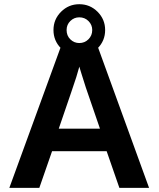

<svg xmlns="http://www.w3.org/2000/svg" viewBox="-20 -902 762 922"><path d="M553.2 0 492.2 -175.8H230L168.9 0H24.9L275.9 -688H445.8L695.8 0ZM360.8 -582 357.9 -571.3Q353 -553.7 346.2 -531.2Q339.4 -508.8 262.2 -284.2H460L392.1 -481.9L371.1 -548.3ZM484.9 -757.8Q484.9 -706.5 449 -670.2Q413.1 -633.8 360.8 -633.8Q308.6 -633.8 272.7 -670.2Q236.8 -706.5 236.8 -757.8Q236.8 -809.1 273.2 -845.5Q309.6 -881.8 360.8 -881.8Q412.1 -881.8 448.5 -845.5Q484.9 -809.1 484.9 -757.8ZM422.9 -757.8Q422.9 -782.7 405 -800.8Q387.2 -818.8 360.8 -818.8Q335.9 -818.8 317.9 -801.3Q299.8 -783.7 299.8 -757.8Q299.8 -730.5 317.9 -712.9Q335.9 -695.3 360.8 -695.3Q386.7 -695.3 404.8 -713.4Q422.9 -731.4 422.9 -757.8Z"/></svg>

Font: Liberation Sans
Style: Bold
Weight: 700
Designer: Steve Matteson
Foundry: Ascender Corporation
Version: Version 2.1.5